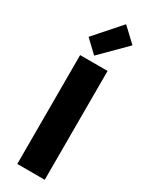

<svg xmlns="http://www.w3.org/2000/svg" viewBox="-246 -1008 822 1054"><g transform="rotate(30 165.0 -481.5)"><path d="M78 0V-690H252V0ZM68 -800 212 -963 300 -880 146 -726Z"/></g></svg>

Font: Oxanium ExtraBold
Style: Regular
Weight: 800
Designer: Severin Meyer
Version: Version 2.000